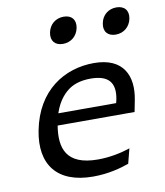

<svg xmlns="http://www.w3.org/2000/svg" viewBox="-86 -841 793 924"><g transform="rotate(-10 310.0 -379.0)"><path d="M263 -429.5C284 -443 317.5 -454.5 363.5 -454.5C451 -454.5 484.5 -414.5 468.5 -333.5C467.5 -327.5 466 -322 464.5 -317H182C203 -381.5 238.5 -414 263 -429.5ZM74 -252C42.5 -90 119 12 295 12C370.5 12 432 -5.5 471 -19.5L489.5 -91.5C447.5 -77.5 392.5 -65 332 -65C176 -65 151 -151.5 168.5 -259.5H544.5L555.5 -316C578 -430 537 -525.5 392 -525.5C249.5 -525.5 111 -443.5 74 -252ZM210 -706.5C202.5 -666.5 224 -642 262.5 -642C301 -642 332 -666.5 340 -706.5C347.5 -746.5 326 -770.5 287.5 -770.5C249 -770.5 218 -746.5 210 -706.5ZM468 -706.5C460 -666.5 482 -642 520.5 -642C559 -642 590 -666.5 598 -706.5C605.5 -746.5 583.5 -770.5 545 -770.5C507 -770.5 475.5 -746.5 468 -706.5Z"/></g></svg>

Font: Monaspace Argon
Style: Italic
Weight: 400
Italic angle: -11°
Designer: Riley Cran & the Lettermatic Team
Foundry: Lettermatic
Version: Version 1.101 (Monaspace Argon)